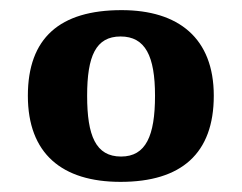

<svg xmlns="http://www.w3.org/2000/svg" viewBox="-20 -739 477 379"><path d="M218 -380C338 -380 402 -436 402 -550C402 -664 332 -719 220 -719C98 -719 35 -664 35 -550C35 -436 102 -380 218 -380ZM219 -430C169 -430 152 -471 152 -550C152 -628 169 -667 218 -667C267 -667 286 -628 286 -550C286 -471 268 -430 219 -430Z"/></svg>

Font: Noto Serif Test
Style: Bold
Weight: 700
Version: Version 1.000